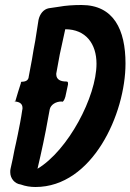

<svg xmlns="http://www.w3.org/2000/svg" viewBox="-20 -750 522 768"><path d="M51 -211C47 -190 42 -170 38 -151C36 -139 33 -127 31 -115L22 -74C21 -70 21 -67 21 -61C21 -36 39 -15 63 -12C82 -5 102 -2 122 -2C350 -2 482 -295 482 -496C482 -631 435 -730 306 -730C274 -730 243 -728 216 -723L175 -717C154 -713 139 -694 134 -670C130 -642 125 -614 121 -587C116 -562 112 -538 108 -513L95 -444C94 -430 85 -423 66 -423C65 -423 65 -422 63 -419H64C56 -394 48 -369 41 -344C60 -342 70 -334 70 -318C70 -316 70 -313 69 -310C64 -275 57 -241 51 -211ZM244 -424C225 -424 205 -430 205 -453C205 -455 205 -458 206 -461L219 -532C225 -560 234 -602 241 -633C323 -633 366 -575 366 -495C366 -363 252 -148 130 -75C146 -143 161 -212 173 -281C175 -292 177 -303 179 -313C183 -331 203 -344 226 -344C228 -343 229 -343 229 -343C233 -343 238 -351 241 -362V-361L252 -412C252 -414 252 -417 252 -418C252 -421 250 -424 246 -424ZM41 -344H37C39 -344 40 -343 40 -341Z"/></svg>

Font: Bangerz
Style: Regular
Weight: 400
Designer: vernon adams
Foundry: Vernon Adams
Version: Version 2.10;December 28, 2023;FontCreator 13.0.0.2683 64-bi